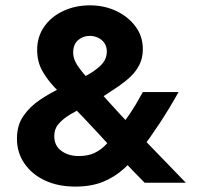

<svg xmlns="http://www.w3.org/2000/svg" viewBox="-20 -689 765 724"><path d="M263.7 14.6Q199.2 14.6 149.9 -8.3Q100.6 -31.2 72.3 -72.3Q43.9 -113.3 43.9 -166Q43.9 -216.8 68.4 -252Q92.8 -287.1 131.3 -313Q169.9 -338.9 213.4 -358.9Q256.8 -378.9 295.4 -398.4Q334 -418 358.4 -440.9Q382.8 -463.9 382.8 -495.1Q382.8 -513.7 373.5 -526.9Q364.3 -540 349.6 -546.9Q335 -553.7 318.4 -553.7Q293 -553.7 274.4 -537.6Q255.9 -521.5 255.9 -490.2Q255.9 -467.8 270.5 -444.8Q285.2 -421.9 308.1 -397Q331.1 -372.1 354.5 -344.7Q429.7 -259.8 509.3 -177.2Q588.9 -94.7 680.7 0H525.4Q478.5 -46.9 434.6 -94.7Q390.6 -142.6 344.2 -192.9Q297.9 -243.2 245.1 -296.9Q214.8 -329.1 186 -359.4Q157.2 -389.6 138.7 -423.3Q120.1 -457 120.1 -501Q120.1 -550.8 147 -588.9Q173.8 -627 219.2 -647.9Q264.6 -668.9 319.3 -668.9Q373 -668.9 418.5 -647.5Q463.9 -626 491.2 -588.9Q518.6 -551.8 518.6 -503.9Q518.6 -470.7 505.9 -445.3Q493.2 -419.9 472.7 -400.4Q452.1 -380.9 427.2 -363.8Q402.3 -346.7 377.9 -331.1Q343.8 -309.6 309.6 -292.5Q275.4 -275.4 247.1 -258.8Q218.8 -242.2 201.7 -222.7Q184.6 -203.1 184.6 -175.8Q184.6 -139.6 211.4 -120.1Q238.3 -100.6 276.4 -100.6Q311.5 -100.6 335.4 -111.8Q359.4 -123 378.4 -142.6Q397.5 -162.1 417 -187.5Q444.3 -222.7 468.8 -258.8Q493.2 -294.9 518.6 -341.8H653.3Q617.2 -277.3 581.1 -222.7Q544.9 -168 510.7 -123Q482.4 -85 448.2 -53.7Q414.1 -22.5 369.6 -3.9Q325.2 14.6 263.7 14.6Z"/></svg>

Font: Sen
Style: Bold
Weight: 700
Designer: Kosal Sen, Philatype
Foundry: Philatype
Version: Version 2.000;gftools[0.9.31]